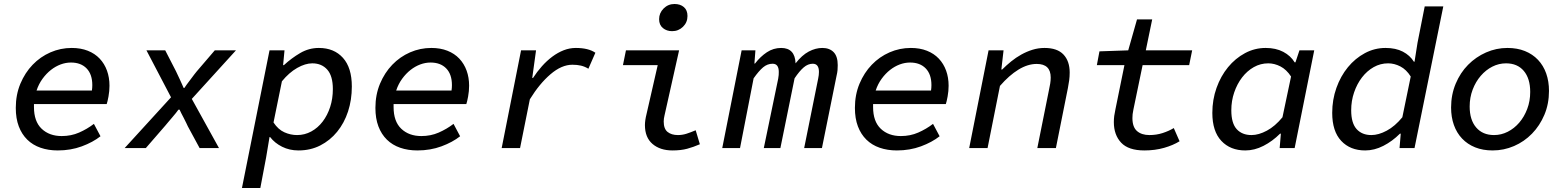

<svg xmlns="http://www.w3.org/2000/svg" viewBox="-20 -741 7840 961"><path d="M269 12Q222 12 183 -1.5Q144 -15 116.5 -42Q89 -69 74 -108.5Q59 -148 59 -201Q59 -267 82 -322Q105 -377 143.5 -417Q182 -457 232.5 -479Q283 -501 339 -501Q384 -501 419.5 -487Q455 -473 479 -447.5Q503 -422 515.5 -387.5Q528 -353 528 -312Q528 -285 523 -258Q518 -231 514 -220H150V-205Q150 -133 188.5 -96.5Q227 -60 289 -60Q336 -60 376 -77.5Q416 -95 450 -121L483 -59Q445 -29 389.5 -8.5Q334 12 269 12ZM335 -428Q309 -428 283.5 -418.5Q258 -409 235 -391Q212 -373 193 -347Q174 -321 163 -288H440Q441 -295 441.5 -301.5Q442 -308 442 -315Q442 -369 413.5 -398.5Q385 -428 335 -428Z M604 0 836 -254 713 -489H807L861 -384Q863 -380 868.5 -368Q874 -356 880.5 -342.5Q887 -329 892 -317Q897 -305 899 -301H903Q905 -305 914 -317Q923 -329 933.5 -343Q944 -357 953 -369Q962 -381 965 -384L1055 -489H1161L940 -246L1076 0H979L920 -109Q918 -113 912.5 -125Q907 -137 900 -150Q893 -163 887 -175Q881 -187 879 -192H873Q870 -187 860.5 -175.5Q851 -164 840.5 -151.5Q830 -139 820.5 -128Q811 -117 808 -113L710 0Z M1191 200 1329 -489H1404L1397 -415H1401Q1439 -450 1482.5 -475.5Q1526 -501 1576 -501Q1652 -501 1696.5 -451.5Q1741 -402 1741 -308Q1741 -241 1722 -183Q1703 -125 1667.5 -81.5Q1632 -38 1583 -13Q1534 12 1474 12Q1429 12 1392 -6.5Q1355 -25 1332 -55H1329L1312 47L1283 200ZM1467 -65Q1505 -65 1538 -83Q1571 -101 1595 -132.5Q1619 -164 1632.5 -205.5Q1646 -247 1646 -295Q1646 -361 1618 -392.5Q1590 -424 1543 -424Q1508 -424 1467.5 -401Q1427 -378 1391 -334L1349 -128Q1372 -93 1403 -79Q1434 -65 1467 -65Z M2069 12Q2022 12 1983 -1.5Q1944 -15 1916.5 -42Q1889 -69 1874 -108.5Q1859 -148 1859 -201Q1859 -267 1882 -322Q1905 -377 1943.5 -417Q1982 -457 2032.5 -479Q2083 -501 2139 -501Q2184 -501 2219.5 -487Q2255 -473 2279 -447.5Q2303 -422 2315.5 -387.5Q2328 -353 2328 -312Q2328 -285 2323 -258Q2318 -231 2314 -220H1950V-205Q1950 -133 1988.5 -96.5Q2027 -60 2089 -60Q2136 -60 2176 -77.5Q2216 -95 2250 -121L2283 -59Q2245 -29 2189.5 -8.5Q2134 12 2069 12ZM2135 -428Q2109 -428 2083.5 -418.5Q2058 -409 2035 -391Q2012 -373 1993 -347Q1974 -321 1963 -288H2240Q2241 -295 2241.5 -301.5Q2242 -308 2242 -315Q2242 -369 2213.5 -398.5Q2185 -428 2135 -428Z M2491 0 2588 -489H2663L2644 -351H2648Q2668 -382 2692.5 -409.5Q2717 -437 2744.5 -457.5Q2772 -478 2801.5 -489.5Q2831 -501 2862 -501Q2925 -501 2960 -477L2925 -397Q2907 -408 2888 -412.5Q2869 -417 2845 -417Q2791 -417 2735.5 -369.5Q2680 -322 2632 -244L2583 0Z M3346 12Q3284 12 3246 -20.5Q3208 -53 3208 -115Q3208 -138 3216 -170L3272 -415H3098L3113 -489H3379L3306 -163Q3304 -155 3303 -147.5Q3302 -140 3302 -133Q3302 -96 3321.5 -80.5Q3341 -65 3373 -65Q3395 -65 3415.5 -71.5Q3436 -78 3462 -89L3483 -19Q3451 -5 3419.5 3.5Q3388 12 3346 12ZM3344 -585Q3317 -585 3298 -600.5Q3279 -616 3279 -645Q3279 -676 3301.5 -698.5Q3324 -721 3356 -721Q3385 -721 3403 -705.5Q3421 -690 3421 -661Q3421 -629 3398.5 -607Q3376 -585 3344 -585Z M3595 0 3692 -489H3761L3756 -423H3759Q3786 -458 3818.5 -479.5Q3851 -501 3890 -501Q3959 -501 3962 -424Q3994 -465 4028 -483Q4062 -501 4096 -501Q4132 -501 4152.5 -480Q4173 -459 4173 -415Q4173 -401 4172 -389.5Q4171 -378 4167 -361L4094 0H4005L4075 -347Q4079 -366 4079 -381Q4079 -422 4048 -422Q4024 -422 4002.5 -403.5Q3981 -385 3957 -349L3886 0H3803L3875 -347Q3877 -358 3877.5 -365.5Q3878 -373 3878 -381Q3878 -422 3847 -422Q3821 -422 3799.5 -404Q3778 -386 3752 -349L3684 0Z M4469 12Q4422 12 4383 -1.5Q4344 -15 4316.5 -42Q4289 -69 4274 -108.5Q4259 -148 4259 -201Q4259 -267 4282 -322Q4305 -377 4343.5 -417Q4382 -457 4432.5 -479Q4483 -501 4539 -501Q4584 -501 4619.5 -487Q4655 -473 4679 -447.5Q4703 -422 4715.5 -387.5Q4728 -353 4728 -312Q4728 -285 4723 -258Q4718 -231 4714 -220H4350V-205Q4350 -133 4388.5 -96.5Q4427 -60 4489 -60Q4536 -60 4576 -77.5Q4616 -95 4650 -121L4683 -59Q4645 -29 4589.5 -8.5Q4534 12 4469 12ZM4535 -428Q4509 -428 4483.5 -418.5Q4458 -409 4435 -391Q4412 -373 4393 -347Q4374 -321 4363 -288H4640Q4641 -295 4641.5 -301.5Q4642 -308 4642 -315Q4642 -369 4613.5 -398.5Q4585 -428 4535 -428Z M4831 0 4928 -489H5003L4992 -393H4996Q5017 -414 5041 -433.5Q5065 -453 5092 -468Q5119 -483 5148 -492Q5177 -501 5208 -501Q5272 -501 5303 -468Q5334 -435 5334 -378Q5334 -358 5331.5 -339Q5329 -320 5325 -300L5265 0H5172L5230 -289Q5234 -307 5236.5 -322.5Q5239 -338 5239 -353Q5239 -421 5169 -421Q5124 -421 5077.5 -392.5Q5031 -364 4985 -311L4923 0Z M5708 12Q5628 12 5591.5 -27Q5555 -66 5555 -130Q5555 -146 5557 -161Q5559 -176 5563 -194L5608 -415H5470L5483 -484L5627 -489L5671 -644H5747L5715 -489H5947L5932 -415H5699L5653 -193Q5650 -179 5649 -169.5Q5648 -160 5648 -150Q5648 -105 5671 -85Q5694 -65 5733 -65Q5768 -65 5799 -75Q5830 -85 5855 -100L5884 -34Q5852 -14 5806.5 -1Q5761 12 5708 12Z M6213 12Q6138 12 6093 -36Q6048 -84 6048 -176Q6048 -242 6069 -301Q6090 -360 6126.5 -404.5Q6163 -449 6211.5 -475Q6260 -501 6315 -501Q6366 -501 6403 -481.5Q6440 -462 6460 -429H6464L6484 -489H6558L6460 0H6385L6391 -72H6387Q6349 -34 6304 -11Q6259 12 6213 12ZM6244 -65Q6280 -65 6321 -87Q6362 -109 6399 -154L6442 -358Q6419 -393 6389 -408.5Q6359 -424 6328 -424Q6289 -424 6255.5 -405Q6222 -386 6197 -353.5Q6172 -321 6157.5 -278.5Q6143 -236 6143 -189Q6143 -124 6170 -94.5Q6197 -65 6244 -65Z M6813 12Q6738 12 6693 -36Q6648 -84 6648 -176Q6648 -242 6669 -301Q6690 -360 6726.5 -404.5Q6763 -449 6811.5 -475Q6860 -501 6915 -501Q6966 -501 7001.5 -482.5Q7037 -464 7057 -432H7060L7075 -527L7111 -709H7204L7060 0H6985L6991 -72H6987Q6949 -34 6904 -11Q6859 12 6813 12ZM6844 -65Q6880 -65 6921 -87Q6962 -109 6999 -154L7041 -358Q7019 -393 6989 -408.5Q6959 -424 6928 -424Q6889 -424 6855.5 -405Q6822 -386 6797 -353.5Q6772 -321 6757.5 -278.5Q6743 -236 6743 -189Q6743 -125 6770 -95Q6797 -65 6844 -65Z M7451 12Q7402 12 7363.5 -3.5Q7325 -19 7298 -47.5Q7271 -76 7257 -115.5Q7243 -155 7243 -203Q7243 -267 7266 -322Q7289 -377 7328 -416.5Q7367 -456 7418 -478.5Q7469 -501 7525 -501Q7574 -501 7612.5 -485.5Q7651 -470 7678 -441.5Q7705 -413 7719 -373.5Q7733 -334 7733 -286Q7733 -221 7710 -166.5Q7687 -112 7648 -72Q7609 -32 7558 -10Q7507 12 7451 12ZM7458 -65Q7494 -65 7526.5 -81.5Q7559 -98 7584 -127Q7609 -156 7624 -195.5Q7639 -235 7639 -281Q7639 -348 7607 -386Q7575 -424 7518 -424Q7482 -424 7449.5 -407.5Q7417 -391 7391.5 -361.5Q7366 -332 7351 -292.5Q7336 -253 7336 -208Q7336 -141 7368.5 -103Q7401 -65 7458 -65Z"/></svg>

Font: Source Code Pro Medium
Style: Italic
Weight: 500
Italic angle: -11°
Monospace: yes
Designer: Paul D. Hunt, Teo Tuominen
Foundry: Adobe Systems Incorporated
Version: Version 1.050;PS 1.000;hotconv 16.6.51;makeotf.lib2.5.65220